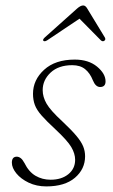

<svg xmlns="http://www.w3.org/2000/svg" viewBox="-20 -676 416 704"><path d="M165.5 -17Q205.5 -17 230.5 -37.2Q255.5 -57.5 255.5 -90Q255.5 -113 241.2 -137Q227 -161 183 -202Q150.5 -232 132.5 -252.5Q114.5 -273 107.8 -291.2Q101 -309.5 101 -332Q101 -383 141.8 -420.2Q182.5 -457.5 254 -457.5Q304.5 -457.5 335.8 -431.8Q367 -406 367 -377.5Q367 -357 347 -357Q330.5 -357 320.5 -381.5Q310 -408 292 -422.5Q274 -437 245 -437Q194.5 -437 165.5 -409.8Q136.5 -382.5 136.5 -345.5Q136.5 -320.5 150.8 -295.8Q165 -271 208.5 -231Q242 -199.5 260 -178Q278 -156.5 285 -139.2Q292 -122 292 -103Q292 -56 254.8 -24.2Q217.5 7.5 150 7.5Q114 7.5 85.2 -6.2Q56.5 -20 40 -40.2Q23.5 -60.5 23.5 -79.5Q23.5 -101.5 41.5 -101.5Q48.5 -101.5 55.5 -96.5Q62.5 -91.5 69.5 -78.5Q85.5 -46 110.2 -31.5Q135 -17 165.5 -17ZM361.5 -526Q356 -522.5 349.5 -528.5L271.5 -607.5L153.5 -528.5Q144 -522.5 139.5 -526Q135 -530 144 -538.5L262.5 -644.5Q275.5 -656 285 -656Q293.5 -656 300 -644.5L364.5 -538.5Q369 -530 361.5 -526Z"/></svg>

Font: Fraunces 9pt Soft Thin
Style: Italic
Weight: 100
Italic angle: -16°
Version: Version 1.000;[b76b70a41]